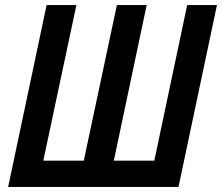

<svg xmlns="http://www.w3.org/2000/svg" viewBox="-20 -734 872 754"><path d="M12 0 163 -714H280L150 -103H309L439 -714H556L427 -103H586L715 -714H832L681 0Z"/></svg>

Font: Noto Sans Condensed SemiBold
Style: Italic
Weight: 600
Width: 3
Italic angle: -12°
Designer: Monotype Design Team
Foundry: Monotype Imaging Inc.
Version: Version 2.013; ttfautohint (v1.8.4.7-5d5b)